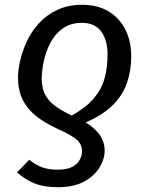

<svg xmlns="http://www.w3.org/2000/svg" viewBox="-20 -559 614 795"><path d="M219.9 216.1Q160.8 216.1 122.2 200Q83.6 184 50.6 154.9L101 102.5Q130 125.5 156.5 134.5Q182.9 143.5 218.9 143.5Q270.7 143.5 295.1 121.1Q319.5 98.7 319.5 66.9Q319.5 39 298.6 20.1Q277.6 1.1 217.7 -25.8Q165.7 -49.8 129.1 -78.8Q92.6 -107.9 73.6 -146.9Q54.6 -185.9 54.6 -237.9Q54.6 -269 63.6 -308.5Q72.6 -348.1 91.6 -388.6Q110.7 -429.1 141.7 -463.1Q172.8 -497.1 217.3 -518.1Q261.9 -539.1 321 -539.1Q384.1 -539.1 429.2 -512.1Q474.3 -485.1 498.8 -437.1Q523.3 -389.1 523.3 -325.1Q523.3 -266.2 505.8 -215.7Q488.3 -165.2 447.4 -124.2Q406.4 -83.2 335.3 -52.2Q378.4 -24.2 395.9 3.9Q413.4 31.9 413.4 64Q413.4 100 391.8 135Q370.3 170.1 327.7 193.1Q285.1 216.1 219.9 216.1ZM277 -80.4Q335.8 -113.4 368.2 -151.4Q400.5 -189.4 412.9 -234.3Q425.3 -279.3 425.3 -334Q425.3 -392.8 399 -428.7Q372.6 -464.5 317.9 -464.5Q279 -464.5 250.6 -448Q222.3 -431.6 203.3 -405.1Q184.4 -378.7 173.5 -347.7Q162.5 -316.8 157.6 -286.8Q152.6 -256.9 152.6 -234.9Q152.6 -198 165 -171.1Q177.5 -144.2 205.3 -122.8Q233.2 -101.4 277 -80.4Z"/></svg>

Font: Fira Sans Variable
Style: Italic
Weight: 397
Italic angle: -8°
Designer: Carrois Corporate & Edenspiekermann AG
Foundry: Carrois Corporate GbR & Edenspiekermann AG
Version: Version 4.202